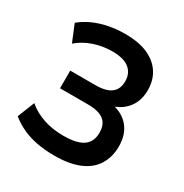

<svg xmlns="http://www.w3.org/2000/svg" viewBox="-170 -863 965 1007"><g transform="rotate(30 312.0 -359.5)"><path d="M297 10Q239 10 189.5 0.5Q140 -9 100 -28Q60 -47 28 -73L69 -176Q110 -141 165 -122.5Q220 -104 286 -104Q367 -104 405 -130.5Q443 -157 443 -213Q443 -263 412 -287Q381 -311 316 -311H147V-418H300Q363 -418 394 -441.5Q425 -465 425 -514Q425 -561 392 -588.5Q359 -616 288 -616Q232 -616 178 -598Q124 -580 84 -545L42 -647Q73 -673 113.5 -691.5Q154 -710 202 -719.5Q250 -729 301 -729Q386 -729 440.5 -704Q495 -679 523 -635Q551 -591 551 -532Q551 -470 519 -427Q487 -384 430 -366V-374Q495 -361 531 -316Q567 -271 567 -201Q567 -138 538 -90Q509 -42 449 -16Q389 10 297 10Z"/></g></svg>

Font: Nunitoga
Style: Bold
Weight: 700
Designer: Vernon Adams
Foundry: Vernon Adams
Version: Version 1.0